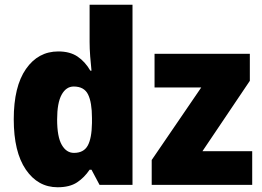

<svg xmlns="http://www.w3.org/2000/svg" viewBox="-20 -780 1106 810"><path d="M223 10Q140 10 89 -64.5Q38 -139 38 -277Q38 -415 89.5 -489Q141 -563 226 -563Q275 -563 307 -541.5Q339 -520 361 -482H366Q363 -509 360.5 -542Q358 -575 358 -603V-760H539V0H400L366 -64H358Q336 -31 305 -10.5Q274 10 223 10ZM292 -135Q333 -135 350 -165.5Q367 -196 368 -261V-282Q368 -348 351.5 -381.5Q335 -415 291 -415Q259 -415 240 -380.5Q221 -346 221 -276Q221 -203 240.5 -169Q260 -135 292 -135ZM1044 0H620V-105L829 -411H632V-553H1034V-439L834 -142H1044Z"/></svg>

Font: Noto Sans SemiCondensed Black
Style: Regular
Weight: 900
Width: 4
Designer: Monotype Design Team
Foundry: Monotype Imaging Inc.
Version: Version 2.013; ttfautohint (v1.8.4.7-5d5b)